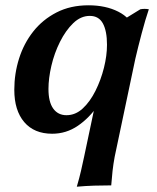

<svg xmlns="http://www.w3.org/2000/svg" viewBox="-20 -490 594 725"><path d="M270 215Q280 181 286 154.5Q292 128 298 100L346 -127L386 -247L401 -388L510 -455Q526 -458 542 -455Q529 -417 515 -364Q501 -311 491 -268L413 102Q408 129 405 155.5Q402 182 400 210Q366 210 335 211Q304 212 270 215ZM177 15Q109 15 71.5 -29Q34 -73 34 -151Q34 -212 52 -269Q70 -326 105.5 -371Q141 -416 193.5 -443Q246 -470 314 -470Q379 -470 426.5 -446Q474 -422 489 -377L422 -325Q422 -264 403.5 -204Q385 -144 351.5 -94.5Q318 -45 274 -15Q230 15 177 15ZM231 -55Q265 -55 292.5 -80.5Q320 -106 340.5 -147Q361 -188 372.5 -234Q384 -280 384 -321Q384 -373 368.5 -401.5Q353 -430 319 -430Q285 -430 256.5 -402.5Q228 -375 206.5 -332Q185 -289 174 -241.5Q163 -194 163 -154Q163 -105 181 -80Q199 -55 231 -55Z"/></svg>

Font: Poltawski Nowy SemiBold
Style: Italic
Weight: 600
Italic angle: -12°
Version: Version 1.001;gftools[0.9.25]